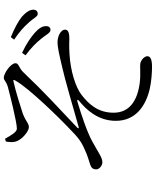

<svg xmlns="http://www.w3.org/2000/svg" viewBox="78 -872 843 1040"><g transform="rotate(-90 500.0 -352.5)"><path d="M810 -551C831 -526 841 -501 857 -501C870 -501 878 -509 878 -525C878 -544 868 -563 842 -586C818 -607 783 -632 733 -655L720 -636C761 -606 789 -577 810 -551ZM897 -619C920 -595 929 -570 944 -570C957 -570 966 -577 967 -593C967 -613 955 -632 929 -656C905 -675 867 -696 818 -716L805 -698C849 -668 874 -645 897 -619ZM322 -683C359 -683 511 -722 549 -732C582 -742 583 -754 599 -754C621 -754 677 -717 677 -691C677 -671 653 -675 626 -646C512 -526 453 -475 327 -355C323 -351 325 -347 330 -348C437 -378 589 -423 657 -438C729 -455 766 -463 790 -463C826 -463 859 -444 859 -422C859 -408 847 -399 811 -399C790 -399 770 -401 726 -398C636 -393 547 -365 506 -333C458 -296 408 -245 409 -157C410 -74 473 -31 567 -18C620 -11 655 -18 678 -14C694 -10 715 7 715 24C715 40 698 49 657 49C630 49 579 46 540 37C447 16 365 -39 365 -147C365 -243 424 -306 473 -346C482 -354 480 -358 468 -355C392 -332 305 -303 254 -275C191 -241 167 -220 140 -220C124 -220 102 -235 102 -254C102 -269 109 -279 125 -285C150 -293 182 -302 210 -316C251 -333 277 -353 318 -394C382 -454 543 -619 583 -691C590 -703 586 -704 576 -701C524 -689 452 -667 404 -651C358 -633 352 -618 330 -618C308 -618 255 -660 251 -698C249 -710 250 -729 253 -743L268 -747C286 -716 303 -684 322 -683Z"/></g></svg>

Font: Noto Serif CJK HK Light
Style: Regular
Weight: 300
Designer: Ryoko NISHIZUKA 西塚涼子 (kana & ideographs); Frank Grießhammer (Latin, Greek & Cyrillic); Wenlong ZHANG 张文龙 (bopomofo); San
Foundry: Adobe
Version: Version 2.001;hotconv 1.1.0;makeotfexe 2.6.0